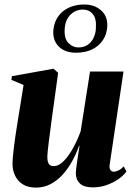

<svg xmlns="http://www.w3.org/2000/svg" viewBox="-20 -820 591 852"><path d="M140 12.5Q104 12.5 81 -2.2Q58 -17 46.8 -40.8Q35.5 -64.5 35.5 -92.5Q35.5 -107 37.5 -128Q39.5 -149 42.5 -172.8Q45.5 -196.5 48.8 -219Q52 -241.5 55 -259L84.5 -443L30.5 -465.5L33 -482L217.5 -515L238 -497L208.5 -283Q206 -263.5 202.8 -238.8Q199.5 -214 196.5 -190.8Q193.5 -167.5 191.8 -149.8Q190 -132 190 -125.5Q190 -112.5 192.2 -103Q194.5 -93.5 200.8 -88.2Q207 -83 219 -83Q241.5 -83 264 -106.5Q286.5 -130 305.8 -165.8Q325 -201.5 338 -238L379.5 -502.5H528L466.5 -88Q464.5 -72 470.5 -65Q476.5 -58 484.5 -58Q494 -58 506.2 -64Q518.5 -70 529 -82L541 -58.5Q526 -39 502.5 -23.2Q479 -7.5 450.8 2Q422.5 11.5 392 11.5Q352.5 11.5 334.5 -5.8Q316.5 -23 316.5 -51.5Q316.5 -57.5 318 -70.8Q319.5 -84 322 -101.5Q324.5 -119 327.5 -137.8Q330.5 -156.5 333 -173H331Q318.5 -138 300.2 -104.8Q282 -71.5 258 -45Q234 -18.5 204.2 -3Q174.5 12.5 140 12.5ZM317.5 -586Q269 -586 241.5 -612.8Q214 -639.5 216.5 -683.5Q218.5 -710 229.2 -731.8Q240 -753.5 258.2 -768.8Q276.5 -784 300.8 -792Q325 -800 353.5 -800Q400 -800 429.2 -773.5Q458.5 -747 456 -702Q454 -668 436.5 -641.8Q419 -615.5 388.8 -600.8Q358.5 -586 317.5 -586ZM326.5 -609.5Q353.5 -609.5 370.5 -622Q387.5 -634.5 396.2 -654.2Q405 -674 405.5 -695Q408.5 -737.5 392 -757.5Q375.5 -777.5 347.5 -777.5Q315.5 -777.5 292.2 -754.2Q269 -731 267 -690.5Q264.5 -648 284 -628.8Q303.5 -609.5 326.5 -609.5Z"/></svg>

Font: Merriweather 144pt ExtraBold
Style: Italic
Weight: 800
Italic angle: -7.8°
Version: Version 2.101